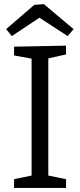

<svg xmlns="http://www.w3.org/2000/svg" viewBox="-20 -922 392 942"><path d="M304 -655 206 -633 217 -647V-49L206 -63L304 -43V0H49V-43L146 -63L135 -49V-647L148 -632L49 -650V-693L304 -698ZM38 -745 10 -779 148 -898 195 -902 341 -779 312 -745 146 -853 199 -852Z"/></svg>

Font: Pack4
Style: Regular
Weight: 400
Version: Version 2.002